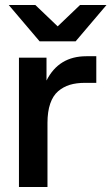

<svg xmlns="http://www.w3.org/2000/svg" viewBox="-20 -752 448 772"><path d="M56.2 0V-520H167V-428.2Q216.3 -525.9 327.1 -525.9H367.2V-418.9H321.8Q287.1 -418.9 260.7 -410.9Q234.4 -402.8 213.6 -385Q192.9 -367.2 181.9 -335.2Q170.9 -303.2 170.9 -257.8V0ZM15.1 -731.9H122.1L211.9 -646L301.8 -731.9H408.2L284.2 -585.9H139.2Z"/></svg>

Font: Aspekta 550
Style: Regular
Weight: 550
Designer: Ivo Dolenc
Version: Version 2.000